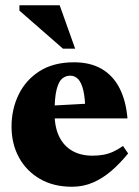

<svg xmlns="http://www.w3.org/2000/svg" viewBox="-20 -697 530 732"><path d="M262 -459.5Q325 -459.5 368.5 -433.8Q412 -408 436.2 -360Q460.5 -312 466 -245.5H143V-292.5L390.5 -306L305.5 -275.5Q304.5 -322.5 297.8 -351.8Q291 -381 278.5 -394.8Q266 -408.5 247.5 -408.5Q231 -408.5 217.5 -397.8Q204 -387 196 -356.5Q188 -326 188 -266Q188 -212 205.8 -176Q223.5 -140 255.8 -121.8Q288 -103.5 332 -103.5Q354.5 -103.5 373.2 -106.8Q392 -110 410.5 -118.2Q429 -126.5 449 -140.5L468.5 -112Q439 -75.5 406 -46.8Q373 -18 335.5 -1.5Q298 15 254.5 15Q183.5 15 131.8 -15.2Q80 -45.5 52 -97.2Q24 -149 24 -214.5Q24 -280.5 51 -336.2Q78 -392 131 -425.8Q184 -459.5 262 -459.5ZM266.5 -511.5H220L54 -656.5V-677H207.5Z"/></svg>

Font: Newsreader 24pt ExtraBold
Style: Regular
Weight: 800
Designer: Hugues Gentile
Foundry: Production Type
Version: Version 1.003